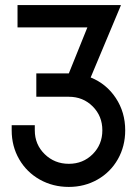

<svg xmlns="http://www.w3.org/2000/svg" viewBox="-20 -726 551 756"><path d="M26 -213V-233H117V-213Q117 -157 156 -119Q195 -81 251 -81Q307 -81 345 -119Q383 -157 383 -213Q383 -269 345 -307Q307 -345 251 -345H123V-437H251L324 -618H49V-706H455L456 -705L337 -421Q399 -396 436 -340Q473 -284 473 -213Q473 -150 444 -99Q415 -48 364 -19Q313 10 251 10Q188 10 136.5 -19Q85 -48 55.5 -99Q26 -150 26 -213Z"/></svg>

Font: Lineal
Style: Regular
Weight: 400
Designer: Created by Frank Adebiaye with contributions from Anton Moglia & Ariel Martín Pérez
Created by Frank ADEBIAYE with FontF
Foundry: Velvetyne Type Foundry
Version: Version 2.000